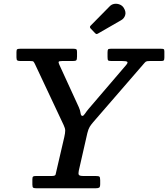

<svg xmlns="http://www.w3.org/2000/svg" viewBox="-20 -1012 904 1032"><path d="M645 -970Q637 -982.5 622.8 -988Q608.5 -993.5 593.8 -991Q579 -988.5 568.5 -977L467.5 -874.5Q459.5 -867 467.5 -858.5L490 -835Q495.5 -829 499 -829Q502.5 -829 509 -833L630.5 -903Q647 -912 652.8 -930.2Q658.5 -948.5 645 -970ZM154 -20Q154 -5.5 158.8 -2.8Q163.5 0 178 0H492.5Q507.5 0 513 -3.5Q518.5 -7 518.5 -23V-43Q518.5 -59.5 514 -62.8Q509.5 -66 493.5 -66H429.5Q408 -66 404 -72Q400 -78 403.5 -94.5L449.5 -296.5Q455 -318.5 462 -330Q469 -341.5 481 -355.5L752.5 -669Q759.5 -677.5 764.2 -680.8Q769 -684 785 -684H845Q857 -684 860.2 -687.5Q863.5 -691 863.5 -703.5V-735.5Q863.5 -746 859.5 -748Q855.5 -750 844.5 -750H575.5Q563.5 -750 560.8 -746.2Q558 -742.5 558 -729.5V-707Q558 -691.5 561 -687.8Q564 -684 580 -684H637Q660 -684 664.2 -679.5Q668.5 -675 658 -662.5L456 -426.5Q445.5 -414 437.2 -401.5Q429 -389 423 -389Q415 -389 413 -404.2Q411 -419.5 404 -435L299 -664Q293.5 -676 295.5 -680Q297.5 -684 314 -684H371Q386.5 -684 390.2 -688.2Q394 -692.5 394 -708.5V-733Q394 -744.5 390 -747.2Q386 -750 374.5 -750H90Q77 -750 72.8 -747.5Q68.5 -745 68.5 -732.5V-704Q68.5 -690.5 73 -687.2Q77.5 -684 90.5 -684H141.5Q156.5 -684 159.5 -681.2Q162.5 -678.5 167.5 -668.5L322 -340Q330.5 -322.5 330.5 -309.8Q330.5 -297 325.5 -275L284 -96.5Q280.5 -81.5 278.8 -73.8Q277 -66 257.5 -66H173Q161.5 -66 157.8 -63Q154 -60 154 -48Z"/></svg>

Font: Besley Medium
Style: Italic
Weight: 500
Italic angle: -13°
Designer: Owen Earl
Foundry: indestructible type*
Version: Version 2.001